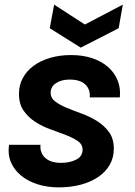

<svg xmlns="http://www.w3.org/2000/svg" viewBox="-20 -801 585 830"><path d="M472 -158Q472 -119 454 -88Q436 -57 404 -35.5Q372 -14 328.5 -2.5Q285 9 234 9Q184 9 142 -4.5Q100 -18 70.5 -42.5Q41 -67 27 -100.5Q13 -134 19 -175H155Q152 -140 175.5 -118.5Q199 -97 244 -97Q282 -97 309.5 -111Q337 -125 337 -154Q337 -177 316.5 -191Q296 -205 265.5 -217Q235 -229 199.5 -241.5Q164 -254 133.5 -273.5Q103 -293 82.5 -322Q62 -351 62 -396Q62 -433 78.5 -463.5Q95 -494 124.5 -516Q154 -538 195.5 -550.5Q237 -563 287 -563Q338 -563 378.5 -549.5Q419 -536 447 -511.5Q475 -487 488.5 -453.5Q502 -420 498 -380H368Q371 -415 348.5 -436Q326 -457 281 -457Q245 -457 222 -441.5Q199 -426 199 -400Q199 -377 219 -362Q239 -347 269.5 -334.5Q300 -322 335.5 -309Q371 -296 401.5 -276.5Q432 -257 452 -229Q472 -201 472 -158ZM511 -781 493 -679 329 -595 195 -679 214 -781 347 -695Z"/></svg>

Font: SVN-Poppins SemiBold
Style: Italic
Weight: 600
Italic angle: -10°
Designer: Ninad Kale (Devanagari), Jonny Pinhorn (Latin)
Foundry: Indian Type Foundry
Version: Version 3.002 2017; ttfautohint (v1.8.3)